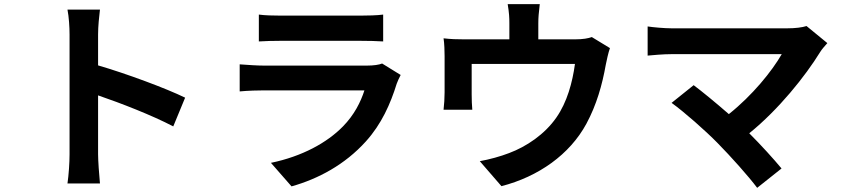

<svg xmlns="http://www.w3.org/2000/svg" viewBox="-20 -837 4040 922"><path d="M314 -96C314 -56 310 4 304 44H460C456 3 451 -67 451 -96V-379C559 -342 709 -284 812 -230L869 -368C777 -413 585 -484 451 -523V-671C451 -712 456 -756 460 -791H304C311 -756 314 -706 314 -671Z M1223 -767V-638C1252 -640 1295 -641 1327 -641H1710C1746 -641 1793 -640 1820 -638V-767C1792 -763 1743 -762 1712 -762H1327C1293 -762 1251 -763 1223 -767ZM1904 -477 1815 -532C1801 -526 1774 -522 1742 -522H1247C1216 -522 1173 -525 1131 -528V-398C1173 -402 1223 -403 1247 -403H1730C1712 -347 1681 -285 1627 -230C1551 -152 1431 -86 1281 -55L1380 58C1508 22 1636 -46 1737 -158C1812 -241 1855 -338 1885 -435C1889 -446 1897 -464 1904 -477Z M2572 -817H2418C2425 -774 2426 -753 2426 -725V-648H2212C2174 -648 2144 -649 2110 -653C2114 -629 2115 -589 2115 -567V-394C2115 -367 2113 -335 2110 -310H2248C2246 -330 2245 -361 2245 -384V-530H2741C2729 -441 2703 -346 2652 -273C2596 -192 2508 -133 2425 -102C2384 -86 2329 -71 2284 -63L2388 57C2566 11 2716 -95 2796 -243C2845 -334 2872 -430 2889 -526C2893 -546 2901 -584 2909 -606L2822 -659C2805 -653 2781 -648 2739 -648H2565V-725C2565 -753 2567 -774 2572 -817Z M3953 -630 3853 -712C3832 -705 3798 -701 3760 -701H3205C3171 -701 3116 -706 3090 -710V-570C3111 -572 3165 -577 3205 -577H3734C3687 -495 3593 -379 3480 -289C3417 -344 3351 -398 3311 -428L3205 -343C3265 -300 3367 -210 3425 -151C3490 -85 3574 9 3616 65L3733 -28C3694 -75 3635 -140 3578 -197C3719 -311 3847 -471 3919 -588C3927 -601 3939 -614 3953 -630Z"/></svg>

Font: Source Han Sans JP
Style: Bold
Weight: 700
Designer: Ryoko NISHIZUKA 西塚涼子 (kana, bopomofo & ideographs); Paul D. Hunt (Latin, Greek & Cyrillic); Sandoll Communications 산돌커뮤니
Foundry: Adobe
Version: Version 2.002;hotconv 1.0.116;makeotfexe 2.5.65601